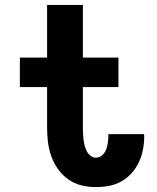

<svg xmlns="http://www.w3.org/2000/svg" viewBox="-20 -755 640 783"><path d="M371 8Q341 8 312 1Q283 -6 258.5 -23.5Q234 -41 216.5 -65.5Q199 -90 189 -118.5Q179 -147 175.5 -176.5Q172 -206 172 -236V-400H61V-520H172V-735H318V-520H463V-400H318V-236Q318 -224 318.5 -211.5Q319 -199 320.5 -186.5Q322 -174 325 -162Q328 -150 333.5 -139Q339 -128 349 -120Q359 -112 371 -112Q386 -112 397 -122Q408 -132 413 -145.5Q418 -159 420 -173.5Q422 -188 422 -203Q422 -204 422 -205Q422 -206 422 -208H567Q568 -205 568 -202Q568 -199 568 -196Q568 -169 562.5 -142.5Q557 -116 545.5 -92Q534 -68 516 -48Q498 -28 474.5 -15Q451 -2 424.5 3Q398 8 371 8Z"/></svg>

Font: Iosevka Custom Heavy Extended
Style: Regular
Weight: 900
Width: 7
Monospace: yes
Designer: Belleve Invis
Foundry: Belleve Invis
Version: Version 11.2.4; ttfautohint (v1.8.4)